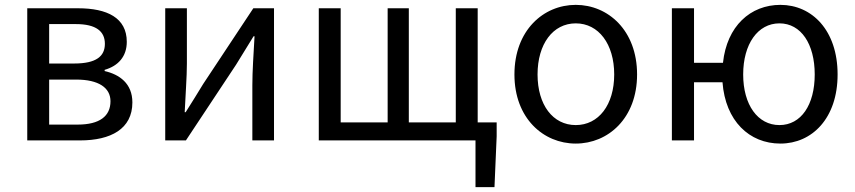

<svg xmlns="http://www.w3.org/2000/svg" viewBox="-20 -577 3514 789"><path d="M92 0H309C435 0 524 -47 524 -156C524 -234 471 -271 410 -285V-290C466 -306 501 -345 501 -405C501 -504 420 -543 301 -543H92ZM182 -316V-478H292C375 -478 411 -448 411 -397C411 -346 376 -316 285 -316ZM182 -65V-250H293C386 -250 434 -216 434 -161C434 -100 390 -65 299 -65Z M659 0H744L950 -311C970 -344 1001 -394 1022 -428H1026C1022 -357 1017 -284 1017 -227V0H1106V-543H1021L815 -232C795 -199 764 -149 743 -116H739C742 -186 748 -259 748 -316V-543H659Z M1290 0H1934V192H2012L2021 -17V-74H1943V-543H1853V-74H1660V-543H1573V-74H1380V-543H1290Z M2346 13C2479 13 2598 -91 2598 -271C2598 -452 2479 -557 2346 -557C2213 -557 2094 -452 2094 -271C2094 -91 2213 13 2346 13ZM2346 -63C2252 -63 2189 -146 2189 -271C2189 -396 2252 -481 2346 -481C2440 -481 2504 -396 2504 -271C2504 -146 2440 -63 2346 -63Z M3183 -63C3094 -63 3034 -146 3034 -271C3034 -396 3094 -481 3183 -481C3272 -481 3328 -396 3328 -271C3328 -146 3272 -63 3183 -63ZM3187 13C3317 13 3422 -91 3422 -271C3422 -452 3317 -557 3187 -557C3064 -557 2967 -470 2951 -319H2832V-543H2741V0H2832V-239H2949C2961 -80 3059 13 3187 13Z"/></svg>

Font: Source Han Sans TC
Style: Regular
Weight: 400
Designer: Ryoko NISHIZUKA 西塚涼子 (kana, bopomofo & ideographs); Paul D. Hunt (Latin, Greek & Cyrillic); Sandoll Communications 산돌커뮤니
Foundry: Adobe
Version: Version 2.002;hotconv 1.0.116;makeotfexe 2.5.65601